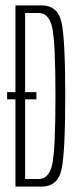

<svg xmlns="http://www.w3.org/2000/svg" viewBox="-20 -695 286 715"><path d="M6.5 -325H115.5V-352H6.5ZM37.5 0H134Q195.5 0 209.2 -64.5Q223 -129 223 -337.5Q223 -545.5 209.5 -610.2Q196 -675 134 -675H37.5ZM73.5 -28.5V-646.5H124Q162 -646.5 174.2 -593.2Q186.5 -540 186.5 -337.5Q186.5 -135 174.2 -81.8Q162 -28.5 124 -28.5Z"/></svg>

Font: Anybody ExtraCondensed ExtraLight
Style: Regular
Weight: 250
Width: 2
Version: Version 1.113;gftools[0.9.25]